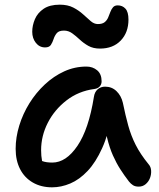

<svg xmlns="http://www.w3.org/2000/svg" viewBox="-20 -792 682 822"><path d="M203 10Q156 10 120.5 -10.5Q85 -31 66 -68Q47 -105 47 -155Q47 -204 62.5 -254.5Q78 -305 106 -350Q134 -395 172 -430.5Q210 -466 255 -486.5Q300 -507 350 -507Q377 -507 396 -491Q415 -475 415 -444Q415 -431 407 -422Q399 -413 384 -411Q316 -402 264.5 -362Q213 -322 184.5 -266Q156 -210 156 -149Q156 -124 160 -103.5Q164 -83 178 -51L121 -131Q144 -109 160.5 -102.5Q177 -96 204 -96Q263 -96 311.5 -167.5Q360 -239 382 -377Q385 -398 398 -409.5Q411 -421 430 -421Q459 -421 479 -401.5Q499 -382 506 -352Q517 -298 529 -254.5Q541 -211 561 -171.5Q581 -132 616 -89Q626 -78 627 -61.5Q628 -45 622 -29.5Q616 -14 603.5 -3.5Q591 7 574 7Q559 7 549.5 1Q540 -5 532 -15Q512 -41 495 -67.5Q478 -94 463.5 -126.5Q449 -159 438.5 -202.5Q428 -246 421 -305L460 -307Q445 -219 417.5 -158Q390 -97 355 -60Q320 -23 281 -6.5Q242 10 203 10ZM173 -589Q149 -589 133.5 -608.5Q118 -628 118 -656Q118 -683 129.5 -710Q141 -737 167 -754.5Q193 -772 236 -772Q270 -772 294 -759.5Q318 -747 336 -730.5Q354 -714 368.5 -701.5Q383 -689 399 -689Q418 -689 428 -697Q438 -705 443 -717Q448 -729 452.5 -741Q457 -753 464 -761Q471 -769 484 -769Q504 -769 517 -755Q530 -741 530 -708Q530 -653 497 -618.5Q464 -584 408 -584Q379 -584 358.5 -595.5Q338 -607 321.5 -622.5Q305 -638 289 -649.5Q273 -661 254 -661Q232 -661 223 -650Q214 -639 209.5 -625Q205 -611 198 -600Q191 -589 173 -589Z"/></svg>

Font: Shantell Sans Medium
Style: Regular
Weight: 500
Designer: Stephen Nixon, Anya Danilova, Shantell Martin
Foundry: Arrow Type
Version: Version 1.011;[c5ecc13dd]